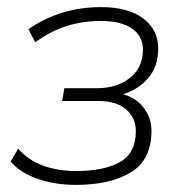

<svg xmlns="http://www.w3.org/2000/svg" viewBox="-20 -512 517 540"><path d="M194 8Q134 8 84.5 -9.5Q35 -27 10 -58L31 -94Q60 -61 101.5 -46Q143 -31 195 -31Q272 -31 317 -56Q362 -81 362 -143Q362 -181 334.5 -204.5Q307 -228 256 -228H155L161 -264H254Q309 -264 345.5 -293Q382 -322 382 -373Q382 -410 351.5 -431.5Q321 -453 263 -453Q213 -453 168 -439Q123 -425 79 -393L60 -430Q150 -492 264 -492Q341 -492 383 -460Q425 -428 425 -376Q425 -325 397 -292.5Q369 -260 326 -247Q363 -237 384.5 -208.5Q406 -180 406 -144Q406 -62 347.5 -27Q289 8 194 8Z"/></svg>

Font: Nunito Sans ExtraLight
Style: Italic
Weight: 200
Italic angle: -9°
Designer: Vernon Adams
Foundry: Vernon Adams
Version: Version 3.006; ttfautohint (v1.8.3)